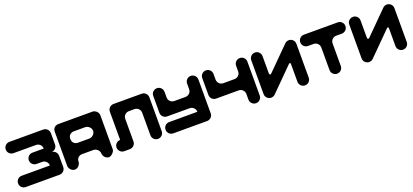

<svg xmlns="http://www.w3.org/2000/svg" viewBox="37 -1730 5958 2772"><g transform="rotate(-20 3015.5 -344.0)"><path d="M723.7 -607.3C723.7 -655.2 684.8 -694 636.9 -694H116.7C68.8 -694 30 -655.2 30 -607.3C30 -559.4 68.8 -520.6 116.7 -520.6H203.4H463.5C511.4 -520.6 550.2 -481.8 550.2 -433.9H376.8C328.9 -433.9 290.1 -395.1 290.1 -347.2C290.1 -299.3 328.9 -260.5 376.8 -260.5H463.5C511.4 -260.5 550.2 -221.6 550.2 -173.8H203.4H116.7C68.8 -173.8 30 -134.9 30 -87C30 -39.2 68.8 -0.3 116.7 -0.3H636.9C684.8 -0.3 723.7 -39.2 723.7 -87V-260.5C723.7 -308.4 684.8 -347.2 636.9 -347.2C684.8 -347.2 723.7 -386 723.7 -433.9Z M958 -81.5C958 -134 993 -169 1045.5 -169H1220.5C1255.5 -169 1308 -134 1308 -81.5C1308 -46.5 1343 6 1395.5 6C1430.5 6 1483 -46.5 1483 -81.5V-606.5C1483 -659 1430.5 -694 1395.5 -694H870.5C818 -694 783 -659 783 -606.5V-81.5C783 -46.5 818 6 870.5 6C923 6 958 -46.5 958 -81.5ZM1220.5 -344H1045.5C993 -344 958 -379 958 -431.5C958 -484 993 -519 1045.5 -519H1220.5C1255.5 -519 1308 -484 1308 -431.5C1308 -379 1255.5 -344 1220.5 -344Z M2236.7 -607.3C2236.7 -655.2 2197.8 -694 2149.9 -694H1716.4C1668.5 -694 1629.7 -655.2 1629.7 -607.3V-173.8C1581.8 -173.8 1543 -134.9 1543 -87C1543 -39.2 1581.8 -0.3 1629.7 -0.3H1716.4C1764.3 -0.3 1803.1 -39.2 1803.1 -87V-433.9C1803.1 -481.8 1841.9 -520.6 1889.8 -520.6H1976.5C2024.4 -520.6 2063.2 -481.8 2063.2 -433.9V-87C2063.2 -39.2 2102.1 -0.3 2149.9 -0.3C2197.8 -0.3 2236.7 -39.2 2236.7 -87Z M2382.7 -173.8C2334.8 -173.8 2296 -134.9 2296 -87C2296 -39.2 2334.8 -0.3 2382.7 -0.3H2902.9C2950.8 -0.3 2989.7 -39.2 2989.7 -87V-607.3C2989.7 -655.2 2950.8 -694 2902.9 -694C2855.1 -694 2816.2 -655.2 2816.2 -607.3V-520.6C2816.2 -472.7 2777.4 -433.9 2729.5 -433.9H2556.1C2508.2 -433.9 2469.4 -472.7 2469.4 -520.6V-607.3C2469.4 -655.2 2430.6 -694 2382.7 -694C2334.8 -694 2296 -655.2 2296 -607.3V-347.2C2296 -299.3 2334.8 -260.5 2382.7 -260.5H2729.5C2777.4 -260.5 2816.2 -221.6 2816.2 -173.8H2729.5Z M3742.7 -607.3C3742.7 -655.2 3703.8 -694 3655.9 -694C3608.1 -694 3569.2 -655.2 3569.2 -607.3V-520.6C3569.2 -472.7 3530.4 -433.9 3482.5 -433.9H3309.1C3261.2 -433.9 3222.4 -472.7 3222.4 -520.6V-607.3C3222.4 -655.2 3183.6 -694 3135.7 -694C3087.8 -694 3049 -655.2 3049 -607.3V-347.2C3049 -299.3 3087.8 -260.5 3135.7 -260.5H3482.5C3530.4 -260.5 3569.2 -221.6 3569.2 -173.8V-87C3569.2 -39.2 3608.1 -0.3 3655.9 -0.3C3703.8 -0.3 3742.7 -39.2 3742.7 -87Z M4347.6 -668.6 4011 -332C3985.1 -307.1 3974.9 -323.7 3975.4 -351V-607.3C3975.4 -655.2 3936.6 -694 3888.7 -694C3840.8 -694 3802 -655.2 3802 -607.3V-87C3802 -39.2 3840.8 -0.3 3888.7 -0.3C3912.6 -0.3 3934.3 -10 3950 -25.7L4291.7 -367.4C4313.3 -388.5 4322.2 -379.7 4322.2 -355.6V-87C4322.2 -39.2 4361.1 -0.3 4408.9 -0.3C4456.8 -0.3 4495.7 -39.2 4495.7 -87V-607.3C4495.7 -655.2 4456.8 -694 4408.9 -694C4385 -694 4363.3 -684.3 4347.6 -668.6Z M4641.7 -694C4593.8 -694 4555 -655.2 4555 -607.3C4555 -559.4 4593.8 -520.6 4641.7 -520.6H4728.4C4776.3 -520.6 4815.1 -481.8 4815.1 -433.9V-87C4815.1 -39.2 4853.9 -0.3 4901.8 -0.3C4949.7 -0.3 4988.5 -39.2 4988.5 -87V-433.9C4988.5 -481.8 5027.4 -520.6 5075.2 -520.6H5161.9C5209.8 -520.6 5248.7 -559.4 5248.7 -607.3C5248.7 -655.2 5209.8 -694 5161.9 -694Z M5853.6 -668.6 5517 -332C5491.1 -307.1 5480.9 -323.7 5481.4 -351V-607.3C5481.4 -655.2 5442.6 -694 5394.7 -694C5346.8 -694 5308 -655.2 5308 -607.3V-87C5308 -39.2 5346.8 -0.3 5394.7 -0.3C5418.6 -0.3 5440.3 -10 5456 -25.7L5797.7 -367.4C5819.3 -388.5 5828.2 -379.7 5828.2 -355.6V-87C5828.2 -39.2 5867.1 -0.3 5914.9 -0.3C5962.8 -0.3 6001.7 -39.2 6001.7 -87V-607.3C6001.7 -655.2 5962.8 -694 5914.9 -694C5891 -694 5869.3 -684.3 5853.6 -668.6Z"/></g></svg>

Font: OpenLukyanov
Style: Regular
Weight: 400
Designer: Michail Lukyanov
Foundry: book-let.ru
Version: Version 2.1